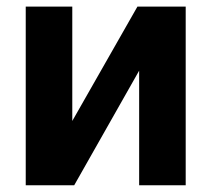

<svg xmlns="http://www.w3.org/2000/svg" viewBox="-20 -550 628 570"><path d="M388 -530.4H531.3V0H393.1V-340.2L200.3 0H56.4V-530.4H194.6V-190.9Z"/></svg>

Font: Pretendard Variable
Style: Regular
Weight: 400
Designer: Base glyphs from Inter by Rasmus Andersson; Hangul glyphs from Noto Sans CJK(Source Han Sans) by Jang Soo-young and Kang
Foundry: Kil Hyung-jin
Version: Version 1.100;FEAKit 1.0